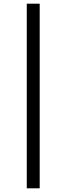

<svg xmlns="http://www.w3.org/2000/svg" viewBox="-20 -770 360 1040"><path d="M195 -750H125V250H195Z"/></svg>

Font: altertype_V2
Style: Regular
Weight: 400
Designer: Simon Renaud
Version: Version 2.001;Glyphs 3.1.2 (3151)